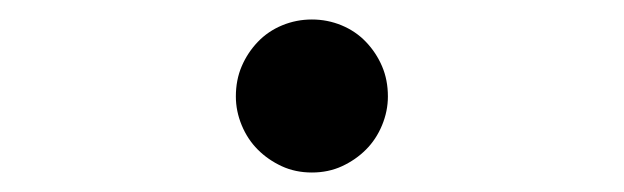

<svg xmlns="http://www.w3.org/2000/svg" viewBox="-20 -167 640 197"><path d="M222 -68Q222 -85 228 -99Q234 -113 244.5 -124Q255 -135 269.5 -141Q284 -147 300 -147Q316 -147 330.5 -141Q345 -135 355.5 -124Q366 -113 372 -99Q378 -85 378 -68Q378 -53 372 -38.5Q366 -24 355.5 -13.5Q345 -3 331 3.5Q317 10 300 10Q283 10 269 3.5Q255 -3 244.5 -13.5Q234 -24 228 -38.5Q222 -53 222 -68Z"/></svg>

Font: Maple Mono NL Light
Style: Regular
Weight: 300
Monospace: yes
Designer: subframe7536
Version: Version 7.000